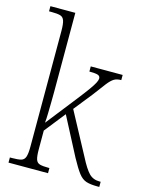

<svg xmlns="http://www.w3.org/2000/svg" viewBox="-115 -831 687 901"><g transform="rotate(15 228.5 -380.0)"><path d="M16 0V-25H26Q55 -25 70 -29Q85 -33 90.5 -49Q96 -65 96 -99V-661Q96 -695 90.5 -711Q85 -727 70.5 -731Q56 -735 29 -735H16V-760H137V-374Q137 -354 136.5 -326.5Q136 -299 135.5 -272Q135 -245 133 -225L246 -369Q279 -411 296 -435Q313 -459 319 -471.5Q325 -484 325 -491Q325 -503 313.5 -507Q302 -511 272 -511V-536H427V-511Q406 -511 392.5 -503Q379 -495 362 -473.5Q345 -452 315 -411L244 -322L354 -117Q380 -66 400 -45.5Q420 -25 451 -25H457V0H447Q414 0 393.5 -6.5Q373 -13 356 -35Q339 -57 314 -103L217 -289L137 -188V-98Q137 -64 142 -48.5Q147 -33 161.5 -29Q176 -25 204 -25H208V0Z"/></g></svg>

Font: Noto Serif Tamil Condensed ExtraLight
Style: Regular
Weight: 200
Width: 3
Designer: Indian Type Foundry, Tom Grace, and the Monotype Design Team
Foundry: Monotype Imaging Inc.
Version: Version 2.004; ttfautohint (v1.8.4.7-5d5b)